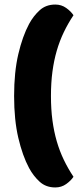

<svg xmlns="http://www.w3.org/2000/svg" viewBox="-20 -688 345 844"><path d="M42 -266Q42 -371 60.5 -450Q79 -529 108 -583Q127 -618 154.5 -643Q182 -668 223 -668Q250 -668 271 -653Q292 -638 303 -621Q279 -585 260.5 -546.5Q242 -508 229.5 -465Q217 -422 210.5 -373Q204 -324 204 -266Q204 -208 210.5 -159Q217 -110 229.5 -67Q242 -24 260.5 14.5Q279 53 303 89Q292 106 271 121Q250 136 223 136Q182 136 154.5 111Q127 86 108 51Q79 -3 60.5 -82Q42 -161 42 -266Z"/></svg>

Font: Baloo Bhaijaan
Style: Regular
Weight: 400
Designer: Devika Bhansali and Ek Type
Foundry: Ek Type
Version: Version 1.443;PS 1.000;hotconv 16.6.51;makeotf.lib2.5.65220;